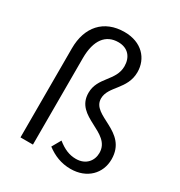

<svg xmlns="http://www.w3.org/2000/svg" viewBox="-190 -938 1013 1081"><g transform="rotate(30 316.5 -397.0)"><path d="M426 13C532 13 600 -57 600 -149C600 -332 377 -304 377 -417C377 -497 481 -535 481 -647C481 -735 418 -807 306 -807C172 -807 94 -718 94 -579V0H175V-562C175 -681 224 -740 304 -740C367 -740 401 -698 401 -639C401 -544 300 -511 300 -409C300 -252 523 -281 523 -146C523 -96 489 -51 424 -51C381 -51 344 -67 303 -100L270 -42C315 -8 365 13 426 13Z"/></g></svg>

Font: ChiuKong Gothic CL Normal
Style: Regular
Weight: 350
Designer: Ryoko NISHIZUKA 西塚涼子 (kana, bopomofo & ideographs); Paul D. Hunt (Latin, Greek & Cyrillic); Sandoll Communications 산돌커뮤니
Foundry: Adobe
Version: Version 1.300